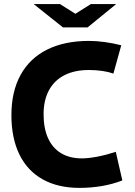

<svg xmlns="http://www.w3.org/2000/svg" viewBox="-20 -914 664 944"><path d="M371.1 9.8Q265.1 9.8 189.9 -32.2Q114.7 -74.2 75.4 -154.5Q36.1 -234.9 36.1 -348.1Q36.1 -463.4 81.1 -545.4Q126 -627.4 211.7 -670.2Q297.4 -712.9 418 -712.9Q453.1 -712.9 494.6 -707.3Q536.1 -701.7 576.2 -691.4L537.6 -552.2Q514.6 -560.5 483.2 -565.2Q451.7 -569.8 417 -569.8Q346.7 -569.8 296.6 -544.2Q246.6 -518.6 220.5 -469.7Q194.3 -420.9 194.3 -352.1Q194.3 -283.2 216.3 -234.6Q238.3 -186 280.5 -160.6Q322.8 -135.3 382.3 -135.3Q414.1 -135.3 457.8 -143.6Q501.5 -151.9 549.3 -167.5L581.5 -26.9Q532.2 -7.8 478.8 1Q425.3 9.8 371.1 9.8ZM145.5 -894H274.9L350.6 -846.2L426.8 -894H551.3L410.6 -779.3H289.6Z"/></svg>

Font: DavidDev Light
Style: Regular
Weight: 300
Designer: David.dev
Foundry: David.dev
Version: Version 1.001;FEAKit 1.0